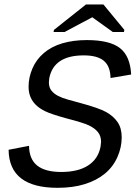

<svg xmlns="http://www.w3.org/2000/svg" viewBox="-20 -853 640 882"><path d="M244.6 9.8Q21.5 9.8 19.5 -165L113.3 -183.1Q114.3 -121.1 151.4 -92Q188.5 -63 261.2 -63Q338.9 -63 385 -93Q431.2 -123 441.9 -179.2L444.3 -201.2Q444.3 -228.5 429.4 -246.6Q414.6 -264.6 388.2 -277.1Q361.8 -289.6 285.6 -309.1Q214.8 -328.6 188 -341.8Q161.1 -355 144.8 -371.1Q128.4 -387.2 119.9 -407.7Q111.3 -428.2 111.3 -455.1Q111.3 -497.1 128.9 -538.3Q146.5 -579.6 181.4 -609.4Q216.3 -639.2 266.6 -654.1Q316.9 -668.9 378.9 -668.9Q483.4 -668.9 530.8 -632.3Q578.1 -595.7 582.5 -510.7L487.8 -494.6Q486.8 -548.8 457 -573.7Q427.2 -598.6 364.7 -598.6Q227.5 -598.6 206.5 -494.6L204.6 -474.6Q204.6 -451.7 216.1 -437Q227.5 -422.4 247.1 -412.4Q266.6 -402.3 292.5 -395.3Q318.4 -388.2 347.2 -380.4Q434.1 -356.9 467.5 -338.4Q501 -319.8 520 -292.2Q539.1 -264.6 539.1 -222.2Q539.1 -175.3 519 -130.6Q499 -85.9 461.2 -54.9Q423.3 -23.9 369.1 -7.1Q314.9 9.8 244.6 9.8ZM551.3 -715.8 549.3 -706.1H498L404.3 -773.4H403.3L276.9 -706.1H226.1L228 -715.8L375 -832.5H455.1Z"/></svg>

Font: Cousine
Style: Italic
Weight: 400
Italic angle: -12°
Monospace: yes
Designer: Steve Matteson
Foundry: Monotype Imaging Inc.
Version: Version 1.21